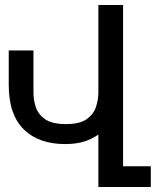

<svg xmlns="http://www.w3.org/2000/svg" viewBox="-20 -749 640 769"><path d="M374 -210Q348 -192 316.5 -182Q285 -172 240 -172Q136 -172 76 -230Q46 -259 30.5 -303.5Q15 -348 15 -409V-547H114V-379Q114 -350 123 -321Q132 -292 160 -272Q188 -252 244 -252Q300 -252 327.5 -272Q355 -292 364.5 -321Q374 -350 374 -379V-729H473V-83H584V0H374Z"/></svg>

Font: PlemolJP35 Console
Style: Regular
Weight: 400
Version: v2.0.3; ttfautohint (v1.8.4.7-5d5b-dirty) -l 6 -r 45 -G 200 